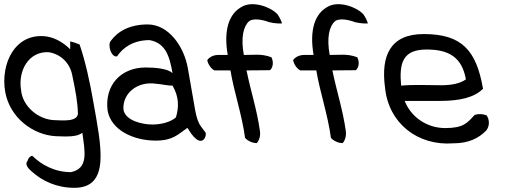

<svg xmlns="http://www.w3.org/2000/svg" viewBox="-37 -662 2415 919"><path d="M-12 -222C10 -98 122 -15 232 -10C283 -8 334 -6 357 -27C370 65 387 145 302 162C224 162 159 125 118 84C112 83 99 91 95 108C79 125 101 147 114 158C164 204 234 237 319 237C494 237 446 33 410 -173C393 -272 371 -370 344 -449C327 -456 312 -461 299 -464V-426C272 -453 234 -479 189 -487C36 -510 -36 -357 -12 -222ZM64 -230C48 -323 100 -418 197 -412C253 -403 298 -361 309 -301C324 -229 334 -179 336 -119C334 -79 266 -85 222 -87C146 -90 71 -153 64 -230Z M478 -133C495 -37 605 11 708 11C790 11 814 -18 860 -50C876 -27 881 -13 907 7C942 27 952 -18 947 -27C925 -60 912 -61 898 -130L862 -336C843 -442 769 -545 670 -545C585 -545 527 -513 493 -466C477 -447 495 -387 523 -392C551 -434 601 -470 679 -470C754 -456 774 -397 789 -311C770 -334 702 -339 661 -339C540 -339 463 -253 478 -133ZM554 -137C548 -215 621 -275 711 -261C738 -259 764 -252 789 -252C820 -198 820 -150 805 -100C781 -79 738 -66 692 -66C645 -66 563 -84 554 -137Z M955 -374C959 -353 974 -333 989 -325H1066C1083 -222 1121 -114 1136 -2C1147 11 1170 23 1192 23C1203 11 1211 -11 1207 -36C1193 -137 1162 -230 1143 -325C1181 -325 1217 -326 1255 -326C1268 -336 1275 -363 1262 -388C1238 -397 1213 -401 1186 -400C1166 -400 1150 -399 1130 -399C1115 -482 1128 -536 1155 -560C1175 -577 1223 -567 1251 -556C1280 -549 1305 -549 1313 -550C1308 -566 1300 -581 1291 -594C1258 -629 1176 -658 1125 -632C1056 -598 1033 -514 1053 -399H1008C984 -399 964 -388 955 -374Z M1366 -374C1370 -353 1385 -333 1400 -325H1477C1494 -222 1532 -114 1547 -2C1558 11 1581 23 1603 23C1614 11 1622 -11 1618 -36C1604 -137 1573 -230 1554 -325C1592 -325 1628 -326 1666 -326C1679 -336 1686 -363 1673 -388C1649 -397 1624 -401 1597 -400C1577 -400 1561 -399 1541 -399C1526 -482 1539 -536 1566 -560C1586 -577 1634 -567 1662 -556C1691 -549 1716 -549 1724 -550C1719 -566 1711 -581 1702 -594C1669 -629 1587 -658 1536 -632C1467 -598 1444 -514 1464 -399H1419C1395 -399 1375 -388 1366 -374Z M1806 -242C1823 -72 1962 37 2133 24C2208 24 2256 -2 2290 -37C2307 -57 2307 -89 2292 -110C2273 -117 2253 -118 2235 -112C2199 -73 2181 -49 2094 -49C2006 -49 1930 -102 1900 -179H2069C2164 -179 2232 -195 2275 -237C2243 -421 2174 -499 1991 -499C1832 -499 1785 -397 1806 -242ZM1883 -252C1873 -360 1890 -425 2005 -425C2109 -425 2174 -390 2193 -282C2166 -263 2127 -254 2074 -254C2011 -254 1942 -258 1883 -252Z"/></svg>

Font: Snowfall
Style: OpObl
Weight: 400
Designer: Jasper
Foundry: Cannot Into Space Fonts
Version: Version 0.9